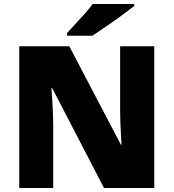

<svg xmlns="http://www.w3.org/2000/svg" viewBox="-20 -947 874 967"><path d="M757 0H504L243 -503H239Q241 -480 243 -447.5Q245 -415 246.5 -382Q248 -349 248 -322V0H77V-714H329L589 -218H592Q591 -241 589 -272Q587 -303 586 -335Q585 -367 585 -391V-714H757ZM656 -917Q638 -903 611 -882.5Q584 -862 553 -840.5Q522 -819 493.5 -799.5Q465 -780 445 -767H318V-781Q335 -800 359 -825.5Q383 -851 407 -878Q431 -905 447 -927H656Z"/></svg>

Font: Noto Sans Devanagari Black
Style: Regular
Weight: 900
Version: Version 2.003